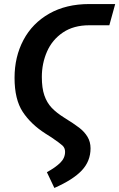

<svg xmlns="http://www.w3.org/2000/svg" viewBox="-20 -711 590 950"><path d="M212 141Q254 118 278 94.5Q302 71 302 40Q302 21 289 9Q276 -3 235 -31Q234 -32 205 -50Q133 -96 92.5 -157.5Q52 -219 52 -326Q52 -430 96 -513Q140 -596 223.5 -643.5Q307 -691 422 -691H550L521 -586H422Q344 -586 291 -550Q238 -514 212.5 -455.5Q187 -397 187 -330Q187 -275 199.5 -239Q212 -203 235.5 -178Q259 -153 299 -128Q346 -99 372 -79Q398 -59 413 -34Q428 -9 428 23Q428 86 385 132Q342 178 249 219Z"/></svg>

Font: Fira Sans Condensed Medium
Style: Italic
Weight: 500
Width: 3
Italic angle: -8°
Designer: bBox Type GmbH & Carrois Corporate GbR & Edenspiekermann AG
Foundry: bBox Type GmbH & Carrois Corporate GbR & Edenspiekermann AG
Version: Version 4.301